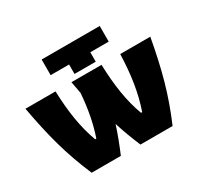

<svg xmlns="http://www.w3.org/2000/svg" viewBox="-148 -926 1191 1128"><g transform="rotate(-30 447.5 -361.5)"><path d="M376 -553H520V-617H645V-723H251V-617H376ZM871 -520H667C662 -380 646 -270 608 -160H600C560 -270 545 -380 540 -520H336C341 -492 346 -465 351 -439C343 -336 327 -248 297 -160H289C249 -270 233 -380 228 -520H24C61 -318 99 -173 173 0H371C397 -61 419 -119 438 -178C456 -120 478 -62 504 0H722C796 -173 834 -318 871 -520Z"/></g></svg>

Font: Fixel Display Black
Style: Regular
Weight: 900
Designer: AlfaBravo + MacPaw
Foundry: Kyrylo Tkachov, Marchela Mozhyna, Serhii Makarenko, Maria Weinstein, Zakhar Kryvoshyya
Version: Version 1.211